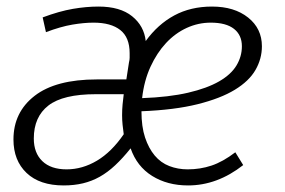

<svg xmlns="http://www.w3.org/2000/svg" viewBox="-20 -554 868 585"><path d="M280 -534Q346 -534 382.5 -504.5Q419 -475 424 -429Q461 -480 511 -507Q561 -534 626 -534Q694 -534 736 -500.5Q778 -467 778 -413Q778 -375 758.5 -341Q739 -307 695.5 -280.5Q652 -254 582 -236.5Q512 -219 411 -215Q411 -168 422 -135Q433 -102 451.5 -80Q470 -58 496 -48Q522 -38 552 -38Q590 -38 624.5 -49.5Q659 -61 697 -90L721 -51Q642 11 553 11Q490 11 443.5 -18Q397 -47 378 -102Q354 -72 331 -50.5Q308 -29 284 -15.5Q260 -2 233 4.5Q206 11 174 11Q101 11 61 -27Q21 -65 21 -129Q21 -212 85.5 -262Q150 -312 275 -312H365L373 -364Q375 -372 375 -378V-392Q375 -440 346.5 -462.5Q318 -485 265 -485Q236 -485 200.5 -479Q165 -473 120 -456L110 -501Q161 -520 202 -527Q243 -534 280 -534ZM183 -38Q231 -38 275.5 -64.5Q320 -91 357 -145Q355 -159 353.5 -173.5Q352 -188 352 -203Q352 -220 353.5 -236Q355 -252 357 -267H272Q172 -267 127.5 -232.5Q83 -198 83 -132Q83 -88 109 -63Q135 -38 183 -38ZM622 -485Q584 -485 549 -469Q514 -453 486 -423Q458 -393 438.5 -350.5Q419 -308 413 -255Q495 -258 553 -271.5Q611 -285 647.5 -306Q684 -327 700.5 -354.5Q717 -382 717 -413Q717 -447 693 -466Q669 -485 622 -485Z"/></svg>

Font: Glekhifnjqigglhiwekvrgaqftz
Style: Regular
Weight: 300
Italic angle: -8°
Designer: Carrois Corporate & Edenspiekermann
Foundry: Carrois Corporate GbR & Edenspiekermann AG
Version: Version 2.001